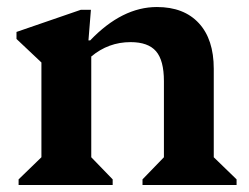

<svg xmlns="http://www.w3.org/2000/svg" viewBox="-20 -527 709 547"><path d="M33 0V-16L98 -79V-349L27 -416V-436L210 -499H239L232 -412H237Q328 -507 427 -507Q504 -507 546.5 -461Q589 -415 589 -331V-79L654 -16V0H386V-16L447 -79V-296Q447 -355 424.5 -381Q402 -407 352 -407Q289 -407 240 -366V-79L301 -16V0Z"/></svg>

Font: Platypi SemiBold
Style: Regular
Weight: 600
Designer: David Sargent
Foundry: Bolt Cutter Type
Version: Version 1.200; ttfautohint (v1.8.4.7-5d5b)